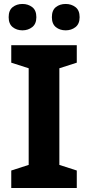

<svg xmlns="http://www.w3.org/2000/svg" viewBox="-20 -940 441 960"><path d="M363.9 0H36.3V-87.4L123.4 -115.5V-598.7L36.3 -626.6V-714H363.9V-626.6L276.8 -598.7V-115.5L363.9 -87.4ZM23.3 -854.1Q23.3 -888.7 43.4 -904.4Q63.5 -920.2 92.3 -920.2Q120.4 -920.2 141.1 -904.4Q161.8 -888.7 161.8 -854.1Q161.8 -820.6 141.1 -804.4Q120.4 -788.3 92.3 -788.3Q63.5 -788.3 43.4 -804.4Q23.3 -820.6 23.3 -854.1ZM239.4 -854.1Q239.4 -888.7 259.3 -904.4Q279.2 -920.2 308.5 -920.2Q336.7 -920.2 357.4 -904.4Q378.1 -888.7 378.1 -854.1Q378.1 -820.6 357.4 -804.4Q336.7 -788.3 308.5 -788.3Q279.2 -788.3 259.3 -804.4Q239.4 -820.6 239.4 -854.1Z"/></svg>

Font: Noto Sans Khmer
Style: Regular
Weight: 400
Designer: Danh Hong and the Monotype Design Team
Foundry: Monotype Imaging Inc.
Version: Version 2.003